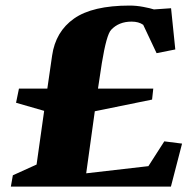

<svg xmlns="http://www.w3.org/2000/svg" viewBox="-20 -687 722 707"><path d="M540 -320.3 329.1 -277.3 297.4 -48.8 526.4 -75.2 585 -166.5 650.4 -158.2 609.4 0H20L27.3 -41.5L114.7 -81.1L142.6 -278.8L39.1 -308.6L49.8 -360.8H154.3L171.9 -482.4Q184.6 -570.8 252.7 -618.7Q320.8 -666.5 457.5 -666.5Q481.9 -666.5 507.8 -661.6Q533.7 -656.7 546.9 -652.3L609.9 -656.7L625.5 -504.9L556.6 -491.2L507.3 -595.7Q490.7 -607.4 464.4 -607.4Q417.5 -607.4 389.2 -577.1Q372.1 -559.1 355 -454.6L340.8 -360.8H544.4Z"/></svg>

Font: Vesper Libre Heavy
Style: Regular
Weight: 900
Designer: Robert Keller & Kimya Gandhi
Foundry: Mota Italic
Version: Version 1.058